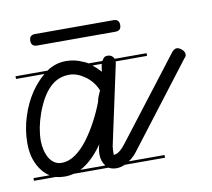

<svg xmlns="http://www.w3.org/2000/svg" viewBox="-52 -442 544 492"><g transform="rotate(-10 219.5 -196.5)"><path d="M341 -14H236Q225 -9 214 -9Q203 -9 194 -14H103Q92 -11 80 -11Q68 -11 57 -14H0V-21H42Q32 -27 24 -37Q13 -50 6.5 -68.5Q0 -87 0 -112Q0 -146 10.5 -179.5Q21 -213 39 -240Q55 -263 74 -279H0V-286H83Q106 -302 134 -302Q157 -302 178 -292Q184 -290 190 -286H226Q228 -289 230 -292Q234 -297 240 -297Q250 -297 254 -292Q257 -289 258 -286H341V-279H259V-275L214 -66Q213 -57 213 -51V-44Q221 -44 229.5 -51Q238 -58 246 -69L406 -277Q413 -285 419 -285Q425 -285 432 -279Q439 -273 439 -266Q439 -260 434 -256L274 -47Q262 -30 248 -21H341ZM197 -185Q198 -192 201 -199L207 -213Q197 -237 176.5 -251.5Q156 -266 136 -266Q106 -266 84.5 -244.5Q63 -223 48 -181Q35 -144 35 -112Q35 -100 38 -87.5Q41 -75 46.5 -66Q52 -57 60 -52Q68 -47 78 -47Q97 -47 114.5 -59.5Q132 -72 147 -92Q162 -112 175 -136.5Q188 -161 197 -185ZM68 -354Q53 -354 53 -369Q53 -384 68 -384H272Q287 -384 287 -369Q287 -354 272 -354ZM177 -51Q177 -64 181 -77Q153 -37 122 -21H187Q177 -33 177 -51ZM220 -259Q220 -262 221 -268Q222 -273 223 -279H199Q210 -270 220 -259Z"/></g></svg>

Font: Gruenewald VA 3. Klasse
Style: Regular
Weight: 400
Designer: Peter Wiegel
Foundry: Peter Wiegel, nach dem Schriftentwurf von Dr. H. Gr¸newald
Version: Version 0.007